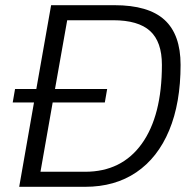

<svg xmlns="http://www.w3.org/2000/svg" viewBox="-20 -720 741 740"><path d="M676 -470Q676 -323 632 -217.5Q588 -112 505.5 -56Q423 0 308 0H54L111 -325H29L38 -377H120L177 -700H421Q552 -700 614 -643.5Q676 -587 676 -470ZM604 -470Q604 -559 558.5 -600.5Q513 -642 416 -642H239L192 -377H393L384 -325H183L136 -58H308Q449 -58 526.5 -166Q604 -274 604 -470Z"/></svg>

Font: KoHo
Style: Italic
Weight: 400
Italic angle: -10°
Designer: Cadson Demak & Katatrad Team
Foundry: Cadson Demak Co.,Ltd.
Version: Version 1.000